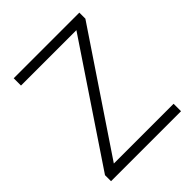

<svg xmlns="http://www.w3.org/2000/svg" viewBox="-197 -841 968 968"><g transform="rotate(-45 287.5 -357.0)"><path d="M536 0V-53H110L525 -671V-714H57V-662H452L37 -43V0Z"/></g></svg>

Font: Noto Sans Gujarati UI Light
Style: Regular
Weight: 300
Designer: Jelle Bosma - Monotype Design Team, Universal Thirst
Foundry: Monotype Imaging Inc.
Version: Version 2.106